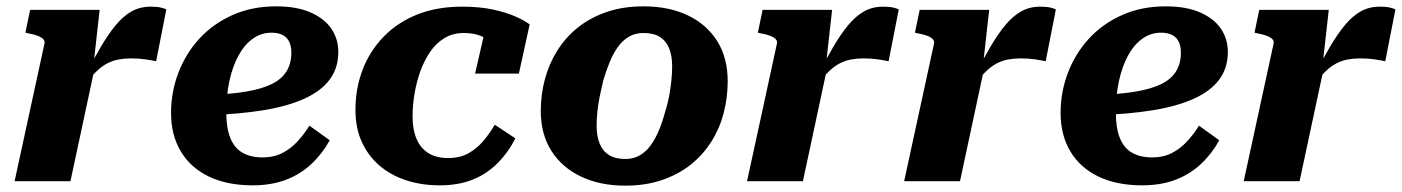

<svg xmlns="http://www.w3.org/2000/svg" viewBox="-20 -571 4417 605"><path d="M26 0H202L281 -369L275 -370L294 -540H75L60 -468L69 -466Q86 -463 98 -458.5Q110 -454 116 -448Q122 -442 120 -433ZM504 -541Q500 -544 487.5 -547Q475 -550 455 -550Q421 -550 394.5 -535Q368 -520 344.5 -491.5Q321 -463 297.5 -423Q274 -383 248 -332L255 -313Q271 -334 286.5 -348.5Q302 -363 318.5 -371.5Q335 -380 353.5 -383.5Q372 -387 392 -387Q418 -387 438 -384Q458 -381 472 -378Z M776 13Q696 13 638.5 -14.5Q581 -42 550 -93.5Q519 -145 519 -215Q519 -281 542 -341.5Q565 -402 608 -449Q651 -496 712.5 -523.5Q774 -551 850 -551Q916 -551 959.5 -531.5Q1003 -512 1024.5 -480Q1046 -448 1046 -407Q1046 -357 1019 -320.5Q992 -284 939 -260Q886 -236 809 -223.5Q732 -211 632 -208L636 -272Q706 -274 756 -282.5Q806 -291 837 -306.5Q868 -322 883 -346.5Q898 -371 898 -405Q898 -425 891.5 -439Q885 -453 871 -460.5Q857 -468 835 -468Q803 -468 776.5 -449Q750 -430 731.5 -396Q713 -362 703 -316.5Q693 -271 693 -217Q693 -167 706 -135.5Q719 -104 744.5 -89.5Q770 -75 808 -75Q843 -75 870 -89Q897 -103 918 -126Q939 -149 955 -175L1019 -129Q996 -87 961.5 -54.5Q927 -22 881 -4.5Q835 13 776 13Z M1392 -73Q1430 -73 1457 -88.5Q1484 -104 1504 -128Q1524 -152 1539 -178L1604 -135Q1581 -90 1547.5 -56.5Q1514 -23 1469.5 -5Q1425 13 1365 13Q1308 13 1259.5 -3Q1211 -19 1175.5 -49.5Q1140 -80 1120 -124Q1100 -168 1100 -225Q1100 -292 1122.5 -351Q1145 -410 1188.5 -455Q1232 -500 1294 -525Q1356 -550 1436 -550Q1493 -550 1535.5 -540.5Q1578 -531 1606.5 -518Q1635 -505 1649 -494L1615 -339H1477L1511 -487Q1525 -485 1532.5 -477Q1540 -469 1542.5 -458Q1545 -447 1543.5 -437Q1542 -427 1537 -422Q1529 -435 1516 -445.5Q1503 -456 1484.5 -461.5Q1466 -467 1441 -467Q1407 -467 1380.5 -451Q1354 -435 1335 -407Q1316 -379 1304 -345Q1292 -311 1286 -274.5Q1280 -238 1280 -204Q1280 -163 1292.5 -133.5Q1305 -104 1330 -88.5Q1355 -73 1392 -73Z M2076 -219Q2084 -244 2088.5 -268.5Q2093 -293 2095.5 -317Q2098 -341 2098 -362Q2098 -395 2088.5 -418.5Q2079 -442 2059.5 -454.5Q2040 -467 2007 -467Q1982 -467 1962 -455.5Q1942 -444 1927 -423Q1912 -402 1901 -375Q1890 -348 1881 -318Q1875 -293 1870 -268.5Q1865 -244 1862.5 -220.5Q1860 -197 1860 -175Q1860 -142 1869.5 -118.5Q1879 -95 1899 -82.5Q1919 -70 1951 -70Q1976 -70 1996 -81.5Q2016 -93 2031 -114Q2046 -135 2057 -162Q2068 -189 2076 -219ZM1684 -222Q1684 -273 1697 -321.5Q1710 -370 1736 -411.5Q1762 -453 1800.5 -484Q1839 -515 1891 -533Q1943 -551 2008 -551Q2088 -551 2147.5 -522.5Q2207 -494 2240 -441.5Q2273 -389 2273 -315Q2273 -264 2260.5 -215.5Q2248 -167 2222 -125.5Q2196 -84 2157.5 -53Q2119 -22 2067 -4Q2015 14 1950 14Q1871 14 1811 -14.5Q1751 -43 1717.5 -95.5Q1684 -148 1684 -222Z M2334 0H2510L2589 -369L2583 -370L2602 -540H2383L2368 -468L2377 -466Q2394 -463 2406 -458.5Q2418 -454 2424 -448Q2430 -442 2428 -433ZM2812 -541Q2808 -544 2795.5 -547Q2783 -550 2763 -550Q2729 -550 2702.5 -535Q2676 -520 2652.5 -491.5Q2629 -463 2605.5 -423Q2582 -383 2556 -332L2563 -313Q2579 -334 2594.5 -348.5Q2610 -363 2626.5 -371.5Q2643 -380 2661.5 -383.5Q2680 -387 2700 -387Q2726 -387 2746 -384Q2766 -381 2780 -378Z M2829 0H3005L3084 -369L3078 -370L3097 -540H2878L2863 -468L2872 -466Q2889 -463 2901 -458.5Q2913 -454 2919 -448Q2925 -442 2923 -433ZM3307 -541Q3303 -544 3290.5 -547Q3278 -550 3258 -550Q3224 -550 3197.5 -535Q3171 -520 3147.5 -491.5Q3124 -463 3100.5 -423Q3077 -383 3051 -332L3058 -313Q3074 -334 3089.5 -348.5Q3105 -363 3121.5 -371.5Q3138 -380 3156.5 -383.5Q3175 -387 3195 -387Q3221 -387 3241 -384Q3261 -381 3275 -378Z M3579 13Q3499 13 3441.5 -14.5Q3384 -42 3353 -93.5Q3322 -145 3322 -215Q3322 -281 3345 -341.5Q3368 -402 3411 -449Q3454 -496 3515.5 -523.5Q3577 -551 3653 -551Q3719 -551 3762.5 -531.5Q3806 -512 3827.5 -480Q3849 -448 3849 -407Q3849 -357 3822 -320.5Q3795 -284 3742 -260Q3689 -236 3612 -223.5Q3535 -211 3435 -208L3439 -272Q3509 -274 3559 -282.5Q3609 -291 3640 -306.5Q3671 -322 3686 -346.5Q3701 -371 3701 -405Q3701 -425 3694.5 -439Q3688 -453 3674 -460.5Q3660 -468 3638 -468Q3606 -468 3579.5 -449Q3553 -430 3534.5 -396Q3516 -362 3506 -316.5Q3496 -271 3496 -217Q3496 -167 3509 -135.5Q3522 -104 3547.5 -89.5Q3573 -75 3611 -75Q3646 -75 3673 -89Q3700 -103 3721 -126Q3742 -149 3758 -175L3822 -129Q3799 -87 3764.5 -54.5Q3730 -22 3684 -4.5Q3638 13 3579 13Z M3899 0H4075L4154 -369L4148 -370L4167 -540H3948L3933 -468L3942 -466Q3959 -463 3971 -458.5Q3983 -454 3989 -448Q3995 -442 3993 -433ZM4377 -541Q4373 -544 4360.5 -547Q4348 -550 4328 -550Q4294 -550 4267.5 -535Q4241 -520 4217.5 -491.5Q4194 -463 4170.5 -423Q4147 -383 4121 -332L4128 -313Q4144 -334 4159.5 -348.5Q4175 -363 4191.5 -371.5Q4208 -380 4226.5 -383.5Q4245 -387 4265 -387Q4291 -387 4311 -384Q4331 -381 4345 -378Z"/></svg>

Font: Roboto Serif
Style: Bold Italic
Weight: 700
Italic angle: -10°
Designer: Greg Gazdowicz
Foundry: Commercial Type
Version: Version 1.008